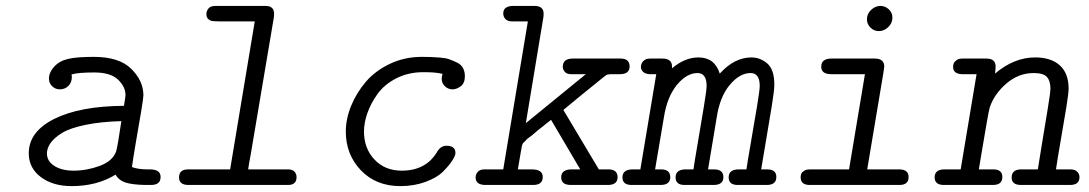

<svg xmlns="http://www.w3.org/2000/svg" viewBox="-20 -631 3714 655"><path d="M78.1 -107.9Q78.1 -182.1 165.5 -225.6Q252.9 -269 402.8 -270Q407.7 -298.8 408.2 -306.2Q408.2 -335 382.6 -359.4Q356.9 -383.8 301.8 -383.8Q245.6 -383.8 224.1 -377Q224.1 -375 224.6 -372.6Q225.1 -370.1 225.1 -369.1Q225.1 -349.1 213.1 -337.6Q201.2 -326.2 184.1 -326.2Q168.9 -326.2 158 -336.7Q147 -347.2 147 -362.8Q147 -383.8 164.6 -403.3Q182.1 -422.9 212.9 -430.2Q241.7 -437 299.8 -437Q386.7 -437 428 -396Q469.2 -355 469.2 -306.2Q469.2 -296.4 461.2 -248.8Q453.1 -201.2 443.1 -143.1Q433.1 -85 430.2 -61Q452.1 -53.2 481 -53.2H491.2Q528.3 -53.2 527.8 -26.9Q527.8 0 495.1 0H475.1Q431.2 -1 408.7 -8.1Q386.2 -15.1 374 -35.2Q311 3.9 224.1 3.9Q160.2 3.9 119.1 -27.1Q78.1 -58.1 78.1 -107.9ZM140.1 -107.9Q140.1 -81.1 165.5 -64.9Q190.9 -48.8 231 -48.8Q275.9 -48.8 319.8 -64.9Q363.8 -81.1 376 -113.8Q381.8 -133.8 394 -217.8Q323.2 -215.8 270.5 -204.8Q217.8 -193.8 190.9 -177Q164.1 -160.2 152.1 -142.6Q140.1 -125 140.1 -107.9Z M590.8 -25.9Q590.8 -52.7 621.1 -53.2H765.1L849.1 -558.1H727.1Q704.1 -558.1 697.8 -561Q683.6 -567.9 684.1 -583Q684.1 -592.8 690.9 -601.8Q697.8 -610.8 715.8 -610.8H885.7Q914.6 -610.8 915 -585Q915 -576.2 914.1 -570.8L835 -102.1Q829.1 -72.3 826.7 -53.2H961.9Q978 -53.2 984.9 -45.2Q991.7 -37.1 991.7 -26.9Q991.7 0 962.9 0H623Q590.8 0 590.8 -25.9Z M1159.7 -182.1Q1159.7 -225.1 1177.7 -269.5Q1195.8 -314 1227.8 -351.6Q1259.8 -389.2 1309.8 -413.1Q1359.9 -437 1418.9 -437Q1438 -437 1449.5 -436.5Q1460.9 -436 1481 -434.6Q1501 -433.1 1513.4 -428.5Q1525.9 -423.8 1539.3 -417.5Q1552.7 -411.1 1559.3 -399.2Q1565.9 -387.2 1565.9 -371.1Q1565.9 -347.2 1551.8 -336.7Q1537.6 -326.2 1523.9 -326.2Q1508.8 -326.2 1497.8 -336.7Q1486.8 -347.2 1486.8 -362.8Q1486.8 -367.7 1489.7 -378.9Q1468.8 -384.8 1424.8 -384.8Q1373 -384.8 1332 -363.8Q1291 -342.8 1267.8 -310.3Q1244.6 -277.8 1233.2 -244.9Q1221.7 -211.9 1221.7 -182.1Q1221.7 -125 1257.3 -86.9Q1293 -48.8 1350.6 -48.8Q1433.6 -48.8 1471.7 -113.8Q1483.9 -133.8 1502.9 -133.8Q1533.7 -133.8 1533.7 -108.9Q1533.7 -100.1 1522.7 -83Q1511.7 -65.9 1491.2 -45.4Q1470.7 -24.9 1431.6 -10.5Q1392.6 3.9 1345.7 3.9Q1262.7 3.9 1211.2 -50Q1159.7 -104 1159.7 -182.1Z M1602.5 -25.9Q1602.5 -35.6 1609.6 -44.4Q1616.7 -53.2 1633.8 -53.2H1696.8L1780.8 -558.1H1725.6Q1711.4 -558.1 1704.1 -566.2Q1696.8 -574.2 1696.8 -585Q1696.8 -610.8 1731.9 -610.8H1802.7Q1834.5 -610.8 1834.5 -585Q1834.5 -575.2 1833.5 -570.8L1773.9 -210.9L1978.5 -377.9H1928.7Q1913.6 -377.9 1906.7 -386Q1899.9 -394 1899.9 -402.8Q1899.9 -430.7 1932.6 -431.2H2097.7Q2127.4 -431.2 2127.9 -404.8Q2127.9 -377.9 2094.7 -377.9H2067.9Q2060.1 -377.9 2054.9 -377Q2049.8 -376 2048.3 -375Q2046.9 -374 2041.3 -369.6Q2035.6 -365.2 2032.7 -362.8Q1987.8 -326.7 1956.8 -301.3Q1925.8 -275.9 1916.3 -267.8Q1906.7 -259.8 1901.9 -255.9L2022.9 -53.2H2055.7Q2086.4 -53.2 2086.9 -26.9Q2086.9 0 2053.7 0H1927.7Q1894.5 0 1894.5 -25.9Q1894.5 -52.7 1929.7 -53.2H1959.5L1859.9 -222.2Q1843.8 -209 1827.6 -196.5Q1811.5 -184.1 1803.2 -176.5Q1794.9 -168.9 1786.4 -163.1Q1777.8 -157.2 1774.2 -152.6Q1770.5 -147.9 1767.1 -145.5Q1763.7 -143.1 1762.2 -138.4Q1760.7 -133.8 1760.3 -132.3Q1759.8 -130.9 1758.8 -123.5Q1757.8 -116.2 1756.8 -112.8Q1754.9 -103 1751.7 -83Q1748.5 -63 1746.6 -53.2H1793.9Q1832 -53.2 1831.5 -26.9Q1831.5 0 1798.8 0H1636.7Q1602.5 0 1602.5 -25.9Z M2103.5 -25.9Q2103.5 -52.7 2137.7 -53.2H2164.6L2218.8 -377.9H2199.7Q2173.8 -377.9 2167.5 -396Q2166.5 -397.9 2166.5 -402.8Q2166.5 -414.1 2174.6 -422.6Q2182.6 -431.2 2198.7 -431.2H2239.7Q2272.9 -431.2 2272.5 -403.8V-397.9Q2316.4 -435.1 2362.8 -435.1Q2418 -435.1 2435.5 -379.9Q2485.4 -435.1 2543.5 -435.1Q2573.2 -435.1 2597.4 -414.6Q2621.6 -394 2621.6 -341.8Q2621.6 -323.7 2613.5 -272.9Q2605.5 -222.2 2593.5 -153.1Q2581.5 -84 2576.7 -53.2H2596.7Q2628.9 -53.2 2628.4 -26.9Q2628.4 0 2595.7 0H2496.6Q2465.8 0 2465.8 -25.9Q2465.8 -52.7 2499.5 -53.2H2526.4Q2529.3 -74.2 2541 -141.6Q2552.7 -209 2562.3 -266.6Q2571.8 -324.2 2571.8 -337.9Q2571.8 -381.8 2540.5 -381.8Q2503.4 -381.8 2469.5 -341.3Q2435.5 -300.8 2424.8 -229L2395.5 -53.2H2415.5Q2447.8 -53.2 2447.8 -26.9Q2447.8 0 2414.6 0H2315.4Q2284.7 0 2284.7 -25.9Q2284.7 -52.7 2318.8 -53.2H2345.7Q2348.6 -74.2 2360.1 -141.6Q2371.6 -209 2381.1 -266.6Q2390.6 -324.2 2390.6 -337.9Q2390.6 -381.8 2359.4 -381.8Q2322.3 -381.8 2288.8 -340.8Q2255.4 -299.8 2244.6 -229L2214.8 -53.2H2234.4Q2266.6 -53.2 2266.6 -26.9Q2266.6 0 2233.4 0H2134.8Q2103.5 0 2103.5 -25.9Z M2711.4 -25.9Q2711.4 -39.1 2718.5 -44.9Q2725.6 -50.8 2731.4 -52Q2737.3 -53.2 2749.5 -53.2H2876.5L2930.7 -377.9H2816.4Q2781.2 -377.9 2781.7 -403.8Q2781.7 -430.7 2815.4 -431.2H2964.4Q2996.6 -431.2 2996.6 -403.8L2993.7 -382.8L2938.5 -53.2H3047.4Q3079.6 -53.2 3079.6 -26.9Q3079.6 0 3048.3 0H2742.7Q2711.4 0 2711.4 -25.9ZM2937.5 -564.9Q2937.5 -584 2951.9 -597.4Q2966.3 -610.8 2983.4 -610.8Q2999.5 -610.8 3012 -599.4Q3024.4 -587.9 3024.4 -570.8Q3024.4 -551.8 3010 -538.3Q2995.6 -524.9 2978.5 -524.9Q2961.4 -524.9 2949.5 -536.9Q2937.5 -548.8 2937.5 -564.9Z M3199.2 -53.2H3257.3L3311.5 -377.9H3262.2Q3231.4 -378.9 3231.4 -402.8Q3231.4 -408.7 3233.4 -414.3Q3235.4 -419.9 3242.9 -425.5Q3250.5 -431.2 3263.2 -431.2H3345.2Q3376 -431.2 3376.5 -404.8Q3376.5 -397.9 3374.5 -379.9Q3439.5 -435.1 3511.2 -435.1Q3565.4 -435.1 3595.5 -408Q3625.5 -380.9 3625.5 -329.1Q3625.5 -312 3617.4 -262.9Q3609.4 -213.9 3597.9 -147.9Q3586.4 -82 3582.5 -53.2H3630.4Q3647.5 -53.2 3655 -45.2Q3662.6 -37.1 3662.6 -26.9Q3662.6 0 3630.4 0H3463.4Q3431.2 0 3431.2 -25.4Q3431.2 -51.8 3461.4 -53.2H3520.5Q3523.4 -73.2 3534.4 -139.2Q3545.4 -205.1 3554.4 -260.5Q3563.5 -315.9 3563.5 -329.1Q3563.5 -355 3551.5 -368.4Q3539.6 -381.8 3506.3 -381.8Q3454.6 -381.8 3413.1 -345.9Q3371.6 -310.1 3356.4 -264.2Q3353.5 -255.4 3344.5 -202.6Q3335.4 -149.9 3327.4 -102.1Q3319.3 -54.2 3319.3 -53.2H3368.7Q3399.4 -53.2 3399.4 -26.9Q3399.4 0 3367.2 0H3200.2Q3168.5 0 3168.5 -25.9Q3168.5 -51.8 3199.2 -53.2Z"/></svg>

Font: CMU Typewriter Text
Style: LightOblique
Weight: 200
Italic angle: -9.46001°
Version: Version 0.7.0